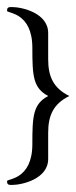

<svg xmlns="http://www.w3.org/2000/svg" viewBox="-20 -273 217 546"><path d="M177 0C131 -23 117 -56 117 -105V-179C117 -236 43 -253 13 -253C3 -253 0 -251 0 -242C0 -235 72 -239 72 -137C72 -57 74 -23 117 0C74 23 72 57 72 137C72 239 0 235 0 242C0 251 3 253 13 253C43 253 117 236 117 179V105C117 56 131 23 177 0Z"/></svg>

Font: Ekmelos
Style: Regular
Weight: 500
Designer: Thomas Richter (thomas-richter@aon.at)
Version: Version 2.58